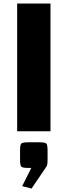

<svg xmlns="http://www.w3.org/2000/svg" viewBox="-20 -750 386 1097"><path d="M78 0V-729.8H268.5V0ZM106.7 313.6 158.8 209.5H141.6Q109 209.5 101.8 202.2Q94.6 194.9 94.6 162.5V109.5Q94.6 77.2 101.8 70.1Q109 63 141.6 63H204.6Q237.4 63 244.6 70.1Q251.8 77.2 251.8 109.5V162.5Q251.8 177.3 250.3 187.1Q248.8 196.8 244.6 202.9L160.2 327.3Z"/></svg>

Font: Science Gothic
Style: Regular
Weight: 400
Designer: Thomas Phinney, Vassil Kateliev, Brandon Buerkle
Foundry: Font Detective LLC
Version: Version 1.018